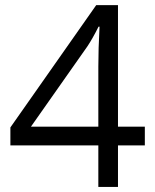

<svg xmlns="http://www.w3.org/2000/svg" viewBox="-20 -738 612 758"><path d="M551.8 -164.1H445.8V0H368.2V-164.1H21V-234.9L359.9 -717.8H445.8V-237.8H551.8ZM368.2 -237.8V-475.1Q368.2 -544.9 373 -632.8H369.1Q345.7 -585.9 325.2 -555.2L102.1 -237.8Z"/></svg>

Font: f02698313
Style: Regular
Weight: 400
Foundry: Ascender Corporation
Version: Version 1.10